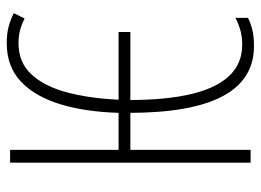

<svg xmlns="http://www.w3.org/2000/svg" viewBox="-122 -642 774 570"><g transform="rotate(-90 265.0 -357.0)"><path d="M413 10Q216 10 215 -357H105V0H67V-714H105V-392H215Q218 -492 241 -566.5Q264 -641 308.5 -682.5Q353 -724 422 -724Q450 -724 470.5 -718.5Q491 -713 511 -703L495 -671Q477 -680 460 -684.5Q443 -689 421 -689Q365 -689 329.5 -651Q294 -613 276 -546Q258 -479 254 -392H455V-357H253Q254 -25 417 -25Q443 -25 462.5 -31Q482 -37 497 -45V-8Q482 0 462 5Q442 10 413 10Z"/></g></svg>

Font: Noto Sans Mono Condensed ExtraLight
Style: Regular
Weight: 200
Width: 3
Designer: Monotype Design Team
Foundry: Monotype Imaging Inc.
Version: Version 2.014; ttfautohint (v1.8.4.7-5d5b)